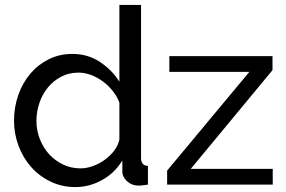

<svg xmlns="http://www.w3.org/2000/svg" viewBox="-20 -750 1162 780"><path d="M286 10Q232 10 186 -12Q140 -34 107 -71Q74 -108 55.5 -157Q37 -206 37 -260Q37 -315 54.5 -364.5Q72 -414 103.5 -451Q135 -488 178.5 -509.5Q222 -531 274 -531Q337 -531 386.5 -498Q436 -465 465 -418V-730H553V-108Q553 -77 581 -76V0Q567 2 558.5 3Q550 4 542 4Q516 4 496.5 -13.5Q477 -31 477 -54V-98Q446 -47 394.5 -18.5Q343 10 286 10ZM307 -66Q331 -66 356.5 -75Q382 -84 404.5 -100Q427 -116 443.5 -137.5Q460 -159 465 -183V-333Q456 -358 438 -380.5Q420 -403 397.5 -419.5Q375 -436 349.5 -445.5Q324 -455 299 -455Q260 -455 228.5 -438.5Q197 -422 174.5 -394.5Q152 -367 140 -331.5Q128 -296 128 -259Q128 -220 142 -184.5Q156 -149 180 -123Q204 -97 236.5 -81.5Q269 -66 307 -66ZM659 -57 993 -458H668V-522H1087V-465L755 -64H1088V0H659Z"/></svg>

Font: Raleway Medium Alt1
Style: Regular
Weight: 500
Designer: Matt McInerney, Pablo Impallari, Rodrigo Fuenzalida
Foundry: Matt McInerney, Pablo Impallari, Rodrigo Fuenzalida
Version: Version 3.000g; ttfautohint (v1.5) -l 8 -r 28 -G 28 -x 14 -D